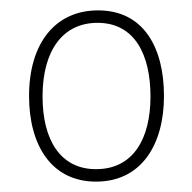

<svg xmlns="http://www.w3.org/2000/svg" viewBox="-20 -745 370 370"><path d="M296 -560C296 -653 257 -725 169 -725C86 -725 36 -661 36 -560C36 -464 80 -395 165 -395C253 -395 296 -467 296 -560ZM62 -559C62 -649 102 -701 168 -701C240 -701 270 -639 270 -559C270 -478 237 -419 165 -419C96 -419 62 -476 62 -559Z"/></svg>

Font: Noto Sans Georgian SemiCondensed Thin
Style: Regular
Weight: 100
Width: 4
Designer: Monotype Design Team, Akaki Razmadze
Foundry: Google LLC
Version: Version 2.005